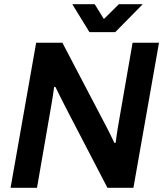

<svg xmlns="http://www.w3.org/2000/svg" viewBox="-20 -888 772 908"><path d="M30 0 151 -686H275L484 -287Q491 -274 502 -251.5Q513 -229 521 -212L527 -213Q529 -229 532 -250Q535 -271 537 -283L607 -686H732L611 0H488L289 -383Q280 -400 266 -428.5Q252 -457 242 -477H236Q234 -460 230 -434.5Q226 -409 223 -392L155 0ZM655 -868 525 -736H403L322 -868H428L493 -763L437 -764L542 -868Z"/></svg>

Font: Archivo Variable SemiBold
Style: Italic
Weight: 600
Italic angle: -10°
Designer: Hector Gatti
Foundry: Omnibus-Type
Version: Version 2.001